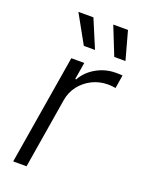

<svg xmlns="http://www.w3.org/2000/svg" viewBox="-144 -829 670 897"><g transform="rotate(20 190.5 -380.5)"><path d="M38.6 0 128.9 -545.9H193.4L179.2 -460.9H184.1Q207.5 -502.9 252.2 -528.1Q296.9 -553.2 348.1 -553.2Q356 -553.2 365.2 -553Q374.5 -552.7 381.3 -552.2L370.6 -485.8Q365.7 -486.8 355 -488Q344.2 -489.3 332 -489.3Q290 -489.3 253.9 -471.2Q217.8 -453.1 193.6 -421.9Q169.4 -390.6 162.6 -350.1L105 0ZM315.4 -620.1 259.3 -760.7H332.5L371.1 -620.1ZM164.1 -620.1 85.9 -760.7H160.6L219.7 -620.1Z"/></g></svg>

Font: Inter Light
Style: Italic
Weight: 300
Italic angle: -9.3988°
Designer: Rasmus Andersson
Foundry: rsms
Version: Version 4.001;git-66647c0bb